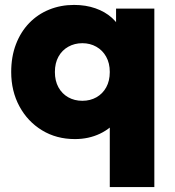

<svg xmlns="http://www.w3.org/2000/svg" viewBox="-20 -550 712 780"><path d="M426 210V-115L467.5 -73.5Q432 -28.5 386 -6.8Q340 15 284.5 15Q209 15 150.5 -20.8Q92 -56.5 58.8 -118.2Q25.5 -180 25.5 -257.5Q25.5 -320 44.8 -370.2Q64 -420.5 98.5 -456.2Q133 -492 179.8 -511Q226.5 -530 281 -530Q328.5 -530 367.8 -516.2Q407 -502.5 434.8 -477.5Q462.5 -452.5 476 -419.5L451.5 -378.5V-515H607V210ZM314.5 -140.5Q346.5 -140.5 371.8 -154.8Q397 -169 411.5 -195.2Q426 -221.5 426 -257.5Q426 -293.5 411.2 -319.8Q396.5 -346 371.2 -360.2Q346 -374.5 314.5 -374.5Q283 -374.5 257.5 -360.2Q232 -346 217.5 -319.8Q203 -293.5 203 -257.5Q203 -221.5 217.5 -195.2Q232 -169 257.2 -154.8Q282.5 -140.5 314.5 -140.5Z"/></svg>

Font: Geologica ExtraBold
Style: Regular
Weight: 800
Designer: Sindre Bremnes, Frode Helland
Foundry: Monokrom Skriftforlag AS
Version: Version 1.010;gftools[0.9.28]